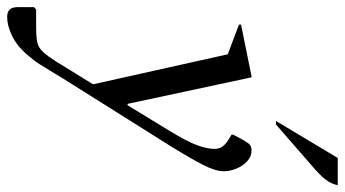

<svg xmlns="http://www.w3.org/2000/svg" viewBox="-272 -509 987 550"><g transform="rotate(90 222.0 -233.5)"><path d="M-5 240Q-33 240 -33 211V163L-26 157H22Q47 157 61.5 155Q76 153 86.5 145Q97 137 109.5 119.5Q122 102 141 70L188 -6L102 -392L17 -424V-430L165 -460H168L244 -105H248L320 -223Q353 -277 363 -305.5Q373 -334 373 -353Q373 -369 365 -378.5Q357 -388 345 -395L332 -403V-407L348 -437Q356 -451 361.5 -455.5Q367 -460 378 -460Q395 -460 408.5 -447.5Q422 -435 429.5 -416.5Q437 -398 437 -381Q437 -357 419.5 -322.5Q402 -288 365 -228L172 79Q158 102 149 117Q140 132 130.5 147Q121 162 103 183Q78 212 49 226Q20 240 -5 240ZM293 -530 399 -707H477Q474 -692 465 -678Q456 -664 434 -644L303 -530Z"/></g></svg>

Font: Spectral
Style: Italic
Weight: 400
Italic angle: -10°
Designer: Jean-Baptiste Levee
Foundry: Production Type
Version: Version 2.001